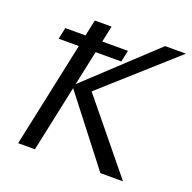

<svg xmlns="http://www.w3.org/2000/svg" viewBox="-118 -776 891 893"><g transform="rotate(20 327.0 -329.0)"><path d="M470 0 208 -338 551 -658H654L276 -320L288 -360L582 0ZM63 0 203 -658H286L146 0ZM74 -521 86 -578H396L384 -521Z"/></g></svg>

Font: Ysabeau Office Medium
Style: Italic
Weight: 500
Italic angle: -12°
Designer: Christian Thalmann (Catharsis Fonts)
Version: Version 2.001;gftools[0.9.30]; featfreeze: tnum,lnum,ss02